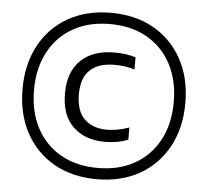

<svg xmlns="http://www.w3.org/2000/svg" viewBox="-53 -808 949 876"><g transform="rotate(5 421.0 -370.0)"><path d="M421 11Q309 11 225.2 -36.5Q141.5 -84 95 -169.8Q48.5 -255.5 48.5 -370Q48.5 -484.5 95 -570.2Q141.5 -656 225.2 -703.5Q309 -751 421 -751Q533 -751 616.8 -703.5Q700.5 -656 747.2 -570.2Q794 -484.5 794 -370Q794 -255.5 747.2 -169.8Q700.5 -84 616.8 -36.5Q533 11 421 11ZM421 -40.5Q518.5 -40.5 590.2 -81.2Q662 -122 701.5 -196.2Q741 -270.5 741 -370Q741 -469.5 701.5 -543.8Q662 -618 590.2 -658.8Q518.5 -699.5 421 -699.5Q323.5 -699.5 251.8 -658.8Q180 -618 140.5 -543.8Q101 -469.5 101 -370Q101 -270.5 140.5 -196.2Q180 -122 251.8 -81.2Q323.5 -40.5 421 -40.5ZM442.5 -162Q352.5 -162 297.8 -214Q243 -266 243 -367Q243 -465 298.2 -518.5Q353.5 -572 453.5 -572Q505.5 -572 549.5 -558.5V-503Q526.5 -509.5 504.8 -512.8Q483 -516 458 -516Q384 -516 345.2 -479.5Q306.5 -443 306.5 -368.5Q306.5 -292 344.5 -255Q382.5 -218 448 -218Q469.5 -218 494.5 -222.2Q519.5 -226.5 549.5 -237V-181.5Q526 -171.5 499 -166.8Q472 -162 442.5 -162Z"/></g></svg>

Font: Encode Sans Semi Condensed
Style: Regular
Weight: 400
Width: 4
Designer: Multiple Designers
Foundry: Impallari Type
Version: Version 3.000; ttfautohint (v1.8.3) -l 8 -r 50 -G 200 -x 14 